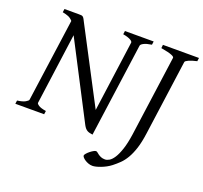

<svg xmlns="http://www.w3.org/2000/svg" viewBox="-135 -772 1182 1116"><g transform="rotate(20 456.0 -214.5)"><path d="M628.9 -594.2Q596.7 -589.4 580.3 -580.8Q564 -572.3 563 -564L482.9 15.1Q472.7 13.7 464.4 11.7Q456.1 9.8 449.2 5.9Q442.4 2 436.5 -4.6Q430.7 -11.2 424.8 -22L182.1 -490.2L122.1 -50.8Q120.6 -44.9 134.3 -35.6Q147.9 -26.4 181.2 -21L178.2 0H0L2.9 -21Q36.1 -25.4 52.5 -34.7Q68.8 -43.9 69.8 -50.8L141.1 -563.5Q128.4 -578.1 113.3 -584.2Q98.1 -590.3 77.1 -594.2L80.1 -615.2H167Q177.7 -615.2 183.8 -614.7Q189.9 -614.3 194.6 -610.6Q199.2 -606.9 203.4 -599.1Q207.5 -591.3 214.8 -577.1L451.2 -126L511.2 -564Q511.7 -566.9 508.8 -571Q505.9 -575.2 498.8 -579.3Q491.7 -583.5 480 -587.4Q468.3 -591.3 451.2 -594.2L454.1 -615.2H631.8ZM909.2 -594.2Q878.4 -587.4 859.9 -579.1Q841.3 -570.8 839.8 -564L775.9 -100.1Q768.1 -42 755.4 -3.2Q742.7 35.6 726.8 62.5Q710.9 89.4 692.4 107.4Q673.8 125.5 653.8 141.1Q640.6 151.4 625.2 159.7Q609.9 168 594.5 173.8Q579.1 179.7 565.9 182.9Q552.7 186 543.9 186Q530.3 186 518.1 181.4Q505.9 176.8 496.6 170.7Q487.3 164.6 481.7 158Q476.1 151.4 476.1 147Q476.1 142.1 483.2 133.8Q490.2 125.5 499.8 117.7Q509.3 109.9 519.3 104Q529.3 98.1 535.2 98.1Q540 98.1 545.2 102.5Q550.3 106.9 557.4 112.1Q564.5 117.2 574.7 121.6Q585 126 600.1 126Q611.8 126 626 117.7Q640.1 109.4 654.1 87.9Q668 66.4 680.4 29.3Q692.9 -7.8 701.2 -64.9L770 -564Q770.5 -566.9 767.3 -570.3Q764.2 -573.7 755.1 -577.6Q746.1 -581.5 729.7 -585.7Q713.4 -589.8 687 -594.2L689 -615.2H912.1Z"/></g></svg>

Font: Gentium
Style: Italic
Weight: 400
Italic angle: -7°
Designer: J. Victor Gaultney
Version: Version 1.02; 2005; OFL release